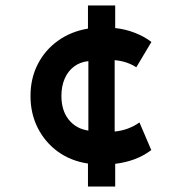

<svg xmlns="http://www.w3.org/2000/svg" viewBox="-20 -605 688 705"><path d="M303 80V-4.5Q239.5 -14 192.2 -48.5Q145 -83 118.5 -135.5Q92 -188 92 -252.5Q92 -317.5 118.8 -369.5Q145.5 -421.5 193 -455.5Q240.5 -489.5 303 -500V-585H403V-502Q440.5 -498 475.2 -484.5Q510 -471 536 -451L480.5 -358Q463.5 -369 443 -375.8Q422.5 -382.5 401 -384V-122Q427 -124.5 450.2 -133.2Q473.5 -142 492 -155.5L535.5 -54Q507 -32.5 473.8 -20.2Q440.5 -8 403 -3.5V80ZM304.5 -125.5V-380.5Q274.5 -377.5 252 -360.8Q229.5 -344 217.5 -316.2Q205.5 -288.5 205.5 -253Q205.5 -199 232.5 -165.5Q259.5 -132 304.5 -125.5Z"/></svg>

Font: Geologica Roman SemiBold
Style: Regular
Weight: 600
Designer: Sindre Bremnes, Frode Helland
Foundry: Monokrom Skriftforlag AS
Version: Version 1.010;gftools[0.9.28]